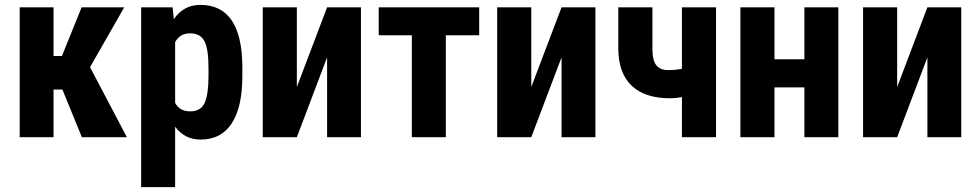

<svg xmlns="http://www.w3.org/2000/svg" viewBox="-20 -558 3980 781"><path d="M197.8 -193.8V0H60.1V-528.3H197.8V-330.1H231.9L312 -528.3H485.4L346.2 -284.7L496.1 0H313L233.9 -193.8Z M828.1 -282.2Q828.1 -358.9 811.5 -390.6Q794.9 -422.4 752.9 -422.4Q711.9 -422.4 692.4 -386.7V-139.2Q710.9 -105 753.9 -105Q796.9 -105 812.5 -139.6Q828.1 -174.3 828.1 -247.6ZM794.9 -538.1Q963.9 -538.1 965.8 -288.1V-247.6Q965.8 -123 922.9 -56.6Q879.9 9.8 795.9 9.8Q731.4 9.8 692.4 -42.5V203.1H554.2V-528.3H682.1L687 -480Q726.6 -538.1 794.9 -538.1Z M1448.2 -528.3V0H1310.5V-324.7L1187.5 0H1048.8V-528.3H1187.5V-204.1L1310.5 -528.3Z M1929.2 -414.6H1793.5V0H1655.3V-414.6H1520.5V-528.3H1929.2Z M2401.9 -528.3V0H2264.2V-324.7L2141.1 0H2002.4V-528.3H2141.1V-204.1L2264.2 -528.3Z M2892.6 0H2753.9V-163.1Q2729.5 -158.2 2706.5 -158.2Q2602.1 -158.2 2548.6 -210.2Q2495.1 -262.2 2495.1 -360.8V-528.3H2633.8V-360.4Q2633.8 -312 2649.7 -292.5Q2665.5 -272.9 2696.8 -272.9Q2728 -272.9 2753.9 -278.3V-528.3H2892.6Z M3390.1 0H3252V-202.6H3130.4V0H2991.7V-528.3H3130.4V-316.9H3252V-528.3H3390.1Z M3890.1 -528.3V0H3752.4V-324.7L3629.4 0H3490.7V-528.3H3629.4V-204.1L3752.4 -528.3Z"/></svg>

Font: RobotoCondensed-Bold
Style: Bold
Weight: 700
Designer: Google
Version: Version 2.001240; 2014